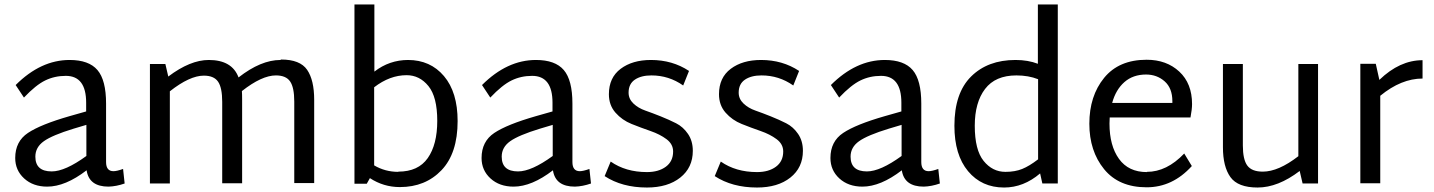

<svg xmlns="http://www.w3.org/2000/svg" viewBox="-20 -820 6406 858"><path d="M530 -65 537 0Q500 13 465 14Q378 14 367 -59Q272 14 191 14Q128 14 88 -22.5Q48 -59 48 -114Q48 -188 105 -226Q162 -264 291 -301L365 -322V-361Q365 -481 274 -481Q224 -481 182 -460.5Q140 -440 87 -384L50 -440Q162 -552 291 -552Q377 -552 415.5 -507Q454 -462 454 -357V-96Q454 -55 487 -55Q502 -55 530 -65ZM138 -120Q138 -54 211 -54Q271 -54 366 -123V-262L309 -245Q214 -216 176 -189Q138 -162 138 -120Z M1233 -552 1236 -554Q1321 -554 1352.5 -508Q1384 -462 1384 -374V-2H1295V-366Q1295 -429 1276.5 -456Q1258 -483 1213 -483Q1150 -483 1061 -413Q1062 -400 1062 -373V-1H973V-365Q973 -428 954.5 -455Q936 -482 891 -482Q828 -482 739 -412V0H650V-534H719L732 -478Q830 -552 913 -552Q1017 -552 1046 -474Q1146 -552 1233 -552Z M1804 -552H1803Q1903 -552 1964 -480Q2025 -408 2025 -279Q2025 -135 1953 -59.5Q1881 16 1767 16Q1694 16 1633 -24L1619 1H1564V-800H1653V-500Q1720 -552 1804 -552ZM1760 -52V-53Q1849 -53 1891.5 -113.5Q1934 -174 1934 -280Q1934 -387 1894.5 -435.5Q1855 -484 1797 -484Q1722 -484 1652 -430V-81Q1701 -52 1760 -52Z M2614 -65 2621 0Q2584 13 2549 14Q2462 14 2451 -59Q2356 14 2275 14Q2212 14 2172 -22.5Q2132 -59 2132 -114Q2132 -188 2189 -226Q2246 -264 2375 -301L2449 -322V-361Q2449 -481 2358 -481Q2308 -481 2266 -460.5Q2224 -440 2171 -384L2134 -440Q2246 -552 2375 -552Q2461 -552 2499.5 -507Q2538 -462 2538 -357V-96Q2538 -55 2571 -55Q2586 -55 2614 -65ZM2222 -120Q2222 -54 2295 -54Q2355 -54 2450 -123V-262L2393 -245Q2298 -216 2260 -189Q2222 -162 2222 -120Z M2871 18Q2760 18 2682 -33L2709 -98Q2776 -51 2871 -51Q2923 -51 2955.5 -75Q2988 -99 2988 -143Q2988 -176 2958.5 -198Q2929 -220 2887 -234.5Q2845 -249 2802.5 -266Q2760 -283 2730.5 -316.5Q2701 -350 2701 -399Q2701 -473 2753.5 -512.5Q2806 -552 2889 -552Q2985 -552 3059 -503L3033 -438Q2969 -483 2891 -483Q2845 -483 2817 -464Q2789 -445 2789 -406Q2789 -378 2810.5 -357.5Q2832 -337 2863.5 -326Q2895 -315 2932.5 -300Q2970 -285 3001.5 -269Q3033 -253 3054.5 -221.5Q3076 -190 3076 -146Q3076 -71 3020 -26.5Q2964 18 2871 18Z M3363 18Q3252 18 3174 -33L3201 -98Q3268 -51 3363 -51Q3415 -51 3447.5 -75Q3480 -99 3480 -143Q3480 -176 3450.5 -198Q3421 -220 3379 -234.5Q3337 -249 3294.5 -266Q3252 -283 3222.5 -316.5Q3193 -350 3193 -399Q3193 -473 3245.5 -512.5Q3298 -552 3381 -552Q3477 -552 3551 -503L3525 -438Q3461 -483 3383 -483Q3337 -483 3309 -464Q3281 -445 3281 -406Q3281 -378 3302.5 -357.5Q3324 -337 3355.5 -326Q3387 -315 3424.5 -300Q3462 -285 3493.5 -269Q3525 -253 3546.5 -221.5Q3568 -190 3568 -146Q3568 -71 3512 -26.5Q3456 18 3363 18Z M4173 -65 4180 0Q4143 13 4108 14Q4021 14 4010 -59Q3915 14 3834 14Q3771 14 3731 -22.5Q3691 -59 3691 -114Q3691 -188 3748 -226Q3805 -264 3934 -301L4008 -322V-361Q4008 -481 3917 -481Q3867 -481 3825 -460.5Q3783 -440 3730 -384L3693 -440Q3805 -552 3934 -552Q4020 -552 4058.5 -507Q4097 -462 4097 -357V-96Q4097 -55 4130 -55Q4145 -55 4173 -65ZM3781 -120Q3781 -54 3854 -54Q3914 -54 4009 -123V-262L3952 -245Q3857 -216 3819 -189Q3781 -162 3781 -120Z M4618 -800H4707V0H4638L4628 -45Q4554 18 4467 18Q4367 18 4306 -55Q4245 -128 4245 -258Q4245 -404 4319.5 -478Q4394 -552 4518 -552Q4574 -552 4618 -535ZM4336 -258Q4336 -150 4375.5 -101Q4415 -52 4473 -52Q4516 -52 4548 -65Q4580 -78 4619 -108V-466Q4576 -483 4522 -483Q4428 -483 4382 -422.5Q4336 -362 4336 -258Z M5105 -51V-52Q5194 -52 5272 -134L5306 -78Q5220 17 5104 17Q4980 17 4914 -64Q4848 -145 4848 -267Q4848 -391 4914 -472Q4980 -553 5104 -553Q5193 -553 5250 -500Q5307 -447 5307 -355Q5307 -332 5300 -295H4939Q4938 -286 4938 -268Q4938 -169 4980.5 -110Q5023 -51 5105 -51ZM5101 -487H5102Q5043 -487 5004.5 -453Q4966 -419 4950 -360H5219V-368Q5219 -426 5184.5 -456.5Q5150 -487 5101 -487Z M5782 -534H5870V0H5801L5788 -56Q5691 18 5600 18Q5512 18 5478.5 -28.5Q5445 -75 5445 -162V-534H5534V-170Q5534 -107 5554 -80Q5574 -53 5623 -53Q5693 -53 5782 -122Z M6337 -551V-469Q6242 -469 6148 -392V-1H6059V-535H6128L6144 -463Q6235 -551 6337 -551Z"/></svg>

Font: Martel Sans
Style: Regular
Weight: 400
Designer: Dan Reynolds and Mathieu Réguer
Foundry: Dan Reynolds and Mathieu Réguer
Version: Version 1.001;PS 001.001;hotconv 1.0.70;makeotf.lib2.5.58329